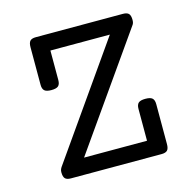

<svg xmlns="http://www.w3.org/2000/svg" viewBox="-89 -672 779 765"><g transform="rotate(-15 300.0 -290.0)"><path d="M443.8 -66.4V-197.8Q443.8 -214.8 451.9 -222.2Q460 -229.5 480.5 -229.5Q501 -229.5 509 -222.2Q517.1 -214.8 517.1 -197.8V-33.2Q517.1 -14.6 510 -7.3Q502.9 0 486.3 0H112.3Q95.7 0 88.6 -7.3Q81.5 -14.6 81.5 -33.2Q81.5 -40 83.5 -44.9Q85.4 -49.8 88.4 -54.2L410.2 -513.2H165V-391.6Q165 -374.5 157 -367.2Q148.9 -359.9 128.4 -359.9Q107.9 -359.9 99.9 -367.2Q91.8 -374.5 91.8 -391.6V-546.4Q91.8 -564.9 98.9 -572.3Q106 -579.6 122.6 -579.6H481.9Q498.5 -579.6 505.6 -572.3Q512.7 -564.9 512.7 -546.4Q512.7 -534.2 507.8 -527.3L184.1 -66.4Z"/></g></svg>

Font: Courier Prime
Style: Regular
Weight: 400
Designer: Alan Dague-Greene
Foundry: Quote-Unquote Apps
Version: Version 1.203